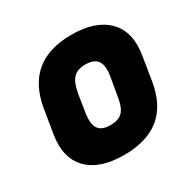

<svg xmlns="http://www.w3.org/2000/svg" viewBox="-122 -630 763 763"><g transform="rotate(-30 259.0 -248.5)"><path d="M240 11Q128 11 74.5 -44.5Q21 -100 37 -200L55 -309Q88 -508 296 -508Q407 -508 461.5 -452Q516 -396 499 -295L482 -189Q466 -88 405.5 -38.5Q345 11 240 11ZM252 -119Q290 -119 308 -138Q326 -157 333 -203L348 -290Q355 -336 339.5 -357Q324 -378 285 -378Q248 -378 229.5 -358.5Q211 -339 203 -294L189 -206Q183 -161 198 -140Q213 -119 252 -119Z"/></g></svg>

Font: Sofia Sans Semi Condensed Black
Style: Italic
Weight: 900
Italic angle: -9°
Version: Version 4.100